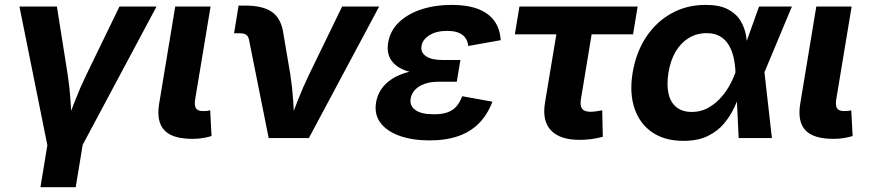

<svg xmlns="http://www.w3.org/2000/svg" viewBox="-20 -573 3610 797"><path d="M177.4 34 60.7 -545.9H216.2L261.1 -262.5Q269.2 -209.6 272.7 -155.3Q276.1 -101 279.6 -43.1H248.1Q270.6 -101 291.6 -155.2Q312.6 -209.3 338.4 -262.5L475.9 -545.9H629.8L320.1 34ZM147.9 204.1 182.1 -3.9H328.5L294.3 204.1Z M779 3.4Q695.3 3.4 662 -32.6Q628.6 -68.6 640.5 -141.7L707.4 -545.9H854.1L790.3 -161.8Q786.1 -135.8 793.2 -123.8Q800.4 -111.9 822.7 -111.9Q834.4 -111.9 841.1 -112.7Q847.7 -113.6 852.5 -115.3L858.1 -8.3Q846.6 -4.6 825.8 -0.6Q805.1 3.4 779 3.4Z M1095.3 0 1013.7 -407.8Q1010.8 -422 1002.2 -428.4Q993.6 -434.8 977 -434.8H951.6L970.4 -549.8H997.9Q1072.3 -549.8 1110 -522.6Q1147.6 -495.5 1156.3 -433.9L1185.3 -262.5Q1193.5 -209.3 1197 -155Q1200.4 -100.6 1203.6 -43.1H1172.4Q1194.9 -101 1215.8 -155.2Q1236.7 -209.3 1262.5 -262.5L1400.2 -545.9H1553.9L1262.2 0Z M1762.5 9.8Q1691.6 9.8 1638.7 -9.1Q1585.8 -27.9 1559.3 -63.3Q1532.8 -98.7 1541.2 -148.5Q1545.9 -176.8 1562.1 -201.7Q1578.4 -226.5 1607.1 -245.3Q1635.8 -264.1 1678.1 -274.9Q1720.5 -285.8 1777.4 -285.8H1884.6L1876.2 -233.7H1800.2Q1766.7 -233.7 1742 -224.7Q1717.3 -215.8 1702.8 -200.2Q1688.3 -184.5 1684.7 -164.3Q1679.7 -134.7 1703.8 -116.7Q1728 -98.6 1781.1 -98.6Q1815.7 -98.6 1838.3 -106.9Q1860.9 -115.2 1875.1 -131.9Q1889.3 -148.6 1898.6 -173.6L2024.1 -150.9Q2004.5 -99 1970 -63.1Q1935.5 -27.1 1884.2 -8.7Q1832.9 9.8 1762.5 9.8ZM1773.9 -264.4Q1721.1 -264.4 1684 -273.9Q1647 -283.3 1624.7 -300.9Q1602.4 -318.5 1594.3 -342.5Q1586.2 -366.5 1591.1 -395.4Q1599.6 -446.2 1636.7 -481.2Q1673.7 -516.2 1730.4 -534.5Q1787 -552.7 1854.6 -552.7Q1919.7 -552.7 1964 -535.9Q2008.2 -519 2031.9 -486.4Q2055.6 -453.8 2058.4 -406.2L1923.6 -382Q1921.1 -411.3 1899.7 -428Q1878.3 -444.8 1836.3 -444.8Q1790.9 -444.8 1762.1 -426.5Q1733.3 -408.2 1729.6 -381Q1725.5 -355.2 1748.4 -339.6Q1771.3 -324 1815.1 -324H1891.1L1881.2 -264.4Z M2385.8 7.6Q2304.2 7.6 2266.9 -32Q2229.7 -71.6 2242.3 -146.9L2289.5 -430.6H2117.2L2136.2 -545.9H2626.8L2607.8 -430.6H2435.9L2391.2 -159.8Q2387.2 -134.2 2396.4 -121.6Q2405.6 -109 2432.4 -109Q2440.9 -109 2456.2 -111.1Q2471.5 -113.2 2479.8 -115.1L2482.3 -5.3Q2457.3 1.7 2432.8 4.7Q2408.4 7.6 2385.8 7.6Z M2816.6 11.7Q2739.5 11.7 2687.5 -23.7Q2635.5 -59.2 2613.9 -122.9Q2592.2 -186.6 2606.1 -271.3Q2620.5 -356.8 2662.6 -419.9Q2704.7 -483 2768 -517.9Q2831.2 -552.7 2908.6 -552.7Q2967.3 -552.7 3002.2 -534.1Q3037.1 -515.4 3054.5 -485.8Q3071.9 -456.3 3077.3 -422.9Q3082.8 -389.6 3083 -360.5H3130.6L3153.1 -274.4L3184.2 0H3046.3L3033 -274.4Q3031.8 -304.5 3025.5 -333.2Q3019.2 -361.8 3005.8 -384.9Q2992.5 -407.9 2969.9 -421.6Q2947.3 -435.4 2913.3 -435.4Q2872.6 -435.4 2839.8 -415.7Q2807.1 -396.1 2785.2 -359.6Q2763.2 -323 2754.8 -271.4Q2746.7 -220.7 2755.1 -184.1Q2763.5 -147.5 2788.1 -127.9Q2812.6 -108.3 2851.7 -108.3Q2886 -108.3 2914.6 -122.8Q2943.2 -137.3 2966 -160.9Q2988.9 -184.6 3005.6 -213.5Q3022.2 -242.5 3032.5 -271.5L3130.9 -545.9H3267.2L3152.6 -271.5L3102.6 -191H3055.1Q3044.3 -161.9 3028.2 -127.1Q3012 -92.2 2985.7 -60.5Q2959.4 -28.8 2918.4 -8.6Q2877.5 11.7 2816.6 11.7Z M3440.1 3.4Q3356.4 3.4 3323.1 -32.6Q3289.8 -68.6 3301.7 -141.7L3368.5 -545.9H3515.2L3451.5 -161.8Q3447.2 -135.8 3454.4 -123.8Q3461.5 -111.9 3483.8 -111.9Q3495.6 -111.9 3502.2 -112.7Q3508.9 -113.6 3513.6 -115.3L3519.3 -8.3Q3507.7 -4.6 3487 -0.6Q3466.2 3.4 3440.1 3.4Z"/></svg>

Font: Adwaita Sans
Style: Italic
Weight: 400
Italic angle: -9.39999°
Designer: Rasmus Andersson
Foundry: rsms
Version: Version 4.001;git-9221beed3